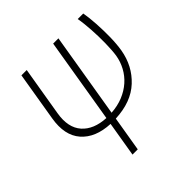

<svg xmlns="http://www.w3.org/2000/svg" viewBox="-199 -711 1109 1109"><g transform="rotate(-45 355.5 -156.5)"><path d="M85.2 -244 135.3 -545.5H178.6L128.2 -244Q110.8 -141 160.9 -84.5Q210.2 -29.1 307.9 -24.1L394.5 -545.5H437.5L350.9 -24.5Q403.8 -28.1 446.9 -45.8Q490.1 -63.6 522.4 -92.2Q554.7 -120.7 575.1 -158.4Q595.5 -196 602.6 -239Q605.5 -258.2 607.1 -282.5Q608.7 -306.8 609.2 -333.8Q609.7 -360.8 609 -389.4Q608.3 -418 606.5 -445.7Q604.8 -473.4 601.9 -498.9Q599.1 -524.5 595.2 -545.5H640.3Q643.8 -525.6 646.7 -501.1Q649.5 -476.6 651.1 -449.6Q652.7 -422.6 653.4 -394.2Q654.1 -365.8 653.6 -338.4Q653.1 -311.1 650.9 -285.7Q648.8 -260.3 645.2 -239Q626.4 -130.3 550.8 -60Q474.8 11 344.1 16.7L308.2 231.9H265.3L301.1 17Q182.9 11.7 123.6 -56.5Q65 -123.9 85.2 -244Z"/></g></svg>

Font: Inter P Extra Light
Style: Italic
Weight: 200
Italic angle: 9.39999°
Designer: Rasmus Andersson
Foundry: rsms
Version: Version 3.018;git-588b23468